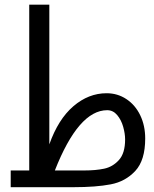

<svg xmlns="http://www.w3.org/2000/svg" viewBox="-20 -778 640 798"><path d="M24.5 -69.5H101.5V-758.5H185V-178Q222 -282.5 285 -336.5Q348 -390.5 423 -390.5Q468.5 -390.5 505.2 -366.2Q542 -342 562.8 -299Q583.5 -256 583.5 -202.5Q583.5 -112 542.5 -67.8Q501.5 -23.5 440.2 -11.8Q379 0 286 0H24.5ZM330 -69.5Q378 -69.5 413.2 -77Q448.5 -84.5 474.2 -112.8Q500 -141 500 -198.5Q500 -222.5 492 -251Q484 -279.5 467 -299.8Q450 -320 425.5 -320Q306.5 -320 208 -69.5H314.5Z"/></svg>

Font: JuliaMono Italic
Style: Regular
Weight: 400
Italic angle: -9°
Monospace: yes
Designer: cormullion
Foundry: corm
Version: Version 0.049; ttfautohint (v1.8.4)